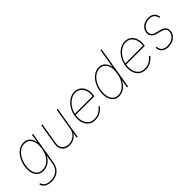

<svg xmlns="http://www.w3.org/2000/svg" viewBox="131 -1808 3103 3103"><g transform="rotate(-45 1683.0 -256.5)"><path d="M202.1 215.8Q156.7 215.8 119.4 203.6Q82 191.4 57.6 167Q33.2 142.6 25.4 106.4L46.9 99.6Q54.2 131.3 75 152.3Q95.7 173.3 128.2 183.3Q160.6 193.4 202.1 193.4Q287.1 193.4 344 148.2Q400.9 103 415 11.7L438.5 -136.7H436.5Q415 -91.3 381.8 -60.8Q348.6 -30.3 308.8 -15.1Q269 0 228.5 0Q165 0 123.5 -34.4Q82 -68.8 66.2 -130.1Q50.3 -191.4 63.5 -271.5Q77.1 -352.5 113.5 -416.3Q149.9 -480 203.4 -517.1Q256.8 -554.2 321.3 -553.7Q365.2 -554.2 398.4 -536.1Q431.6 -518.1 452.6 -484.9Q473.6 -451.7 481.4 -406.2H484.4L507.8 -545.9H530.3L437.5 11.7Q426.3 79.1 394.5 124.5Q362.8 169.9 314 192.9Q265.1 215.8 202.1 215.8ZM228.5 -22.5Q285.6 -22.9 333.7 -53Q381.8 -83 415.5 -138.9Q449.2 -194.8 461.9 -271.5Q474.1 -345.2 461.7 -404.1Q449.2 -462.9 413.6 -497.1Q377.9 -531.2 319.3 -531.2Q262.2 -531.2 213.6 -497.1Q165 -462.9 132.1 -404.1Q99.1 -345.2 86.9 -271.5Q74.7 -197.8 87.2 -141.6Q99.6 -85.4 135.5 -54.2Q171.4 -22.9 228.5 -22.5Z M1014.6 -178.7 1075.2 -545.9H1097.7L1006.8 0H984.4L999 -86.9H996.1Q970.7 -43.9 921.9 -18.3Q873 7.3 816.4 6.8Q762.2 6.8 724.4 -16.8Q686.5 -40.5 669.9 -82.5Q653.3 -124.5 662.1 -178.7L722.7 -545.9H746.1L684.6 -178.7Q672.4 -106.4 710.7 -61Q749 -15.6 821.3 -15.6Q869.6 -15.6 910.6 -36.6Q951.7 -57.6 979.2 -94.5Q1006.8 -131.3 1014.6 -178.7Z M1403.8 11.7Q1332 11.7 1284.4 -25.9Q1236.8 -63.5 1217.8 -127.9Q1198.7 -192.4 1211.9 -272.9Q1225.1 -353 1265.1 -416.5Q1305.2 -480 1362.3 -516.8Q1419.4 -553.7 1483.4 -553.7Q1531.7 -553.7 1569.1 -533.4Q1606.4 -513.2 1630.9 -476.6Q1655.3 -439.9 1664.1 -390.9Q1672.9 -341.8 1663.1 -284.2L1661.1 -272.5H1223.6L1227.1 -294.9H1652.8L1641.1 -286.1Q1652.8 -354.5 1636 -410.2Q1619.1 -465.8 1579.8 -498.5Q1540.5 -531.2 1482.9 -531.2Q1426.3 -531.2 1374 -497.6Q1321.8 -463.9 1284.4 -406.2Q1247.1 -348.6 1234.9 -276.4L1234.4 -273.4Q1222.7 -201.7 1237.8 -142.1Q1252.9 -82.5 1294.7 -46.6Q1336.4 -10.7 1404.3 -10.7Q1455.6 -10.7 1492.9 -28.8Q1530.3 -46.9 1555.2 -70.3Q1580.1 -93.8 1592.8 -109.9L1609.9 -96.2Q1594.2 -75.7 1565.9 -50.3Q1537.6 -24.9 1497.1 -6.6Q1456.5 11.7 1403.8 11.7Z M1947.8 11.7Q1882.8 11.2 1841.8 -25.6Q1800.8 -62.5 1785.6 -126.7Q1770.5 -190.9 1783.7 -271.5Q1797.4 -351.6 1833.7 -415.5Q1870.1 -479.5 1923.6 -516.8Q1977.1 -554.2 2040.5 -553.7Q2084 -554.2 2117.7 -536.1Q2151.4 -518.1 2172.9 -484.9Q2194.3 -451.7 2200.7 -406.2H2203.6L2257.3 -727.5H2279.8L2158.7 0H2136.2L2158.7 -136.7H2156.7Q2134.3 -91.8 2101.8 -58.3Q2069.3 -24.9 2030.3 -6.8Q1991.2 11.2 1947.8 11.7ZM1947.8 -11.7Q2005.9 -11.7 2054.2 -45.7Q2102.5 -79.6 2136 -138.7Q2169.4 -197.8 2181.2 -271.5Q2193.8 -345.2 2181.6 -404.1Q2169.4 -462.9 2133.8 -497.1Q2098.1 -531.2 2040.5 -531.2Q1982.9 -531.2 1934.3 -497.1Q1885.7 -462.9 1852.3 -404.1Q1818.8 -345.2 1806.2 -271.5Q1794.4 -197.8 1806.4 -138.7Q1818.4 -79.6 1854 -45.7Q1889.6 -11.7 1947.8 -11.7Z M2556.2 11.7Q2484.4 11.7 2436.8 -25.9Q2389.2 -63.5 2370.1 -127.9Q2351.1 -192.4 2364.3 -272.9Q2377.4 -353 2417.5 -416.5Q2457.5 -480 2514.6 -516.8Q2571.8 -553.7 2635.7 -553.7Q2684.1 -553.7 2721.4 -533.4Q2758.8 -513.2 2783.2 -476.6Q2807.6 -439.9 2816.4 -390.9Q2825.2 -341.8 2815.4 -284.2L2813.5 -272.5H2376L2379.4 -294.9H2805.2L2793.5 -286.1Q2805.2 -354.5 2788.3 -410.2Q2771.5 -465.8 2732.2 -498.5Q2692.9 -531.2 2635.3 -531.2Q2578.6 -531.2 2526.4 -497.6Q2474.1 -463.9 2436.8 -406.2Q2399.4 -348.6 2387.2 -276.4L2386.7 -273.4Q2375 -201.7 2390.1 -142.1Q2405.3 -82.5 2447 -46.6Q2488.8 -10.7 2556.6 -10.7Q2607.9 -10.7 2645.3 -28.8Q2682.6 -46.9 2707.5 -70.3Q2732.4 -93.8 2745.1 -109.9L2762.2 -96.2Q2746.6 -75.7 2718.3 -50.3Q2689.9 -24.9 2649.4 -6.6Q2608.9 11.7 2556.2 11.7Z M3321.8 -430.7 3298.3 -425.8Q3293 -461.4 3277.3 -484.9Q3261.7 -508.3 3235.8 -519.8Q3210 -531.2 3173.3 -531.2Q3106.9 -531.2 3060.3 -496.8Q3013.7 -462.4 3004.4 -407.2Q2998 -365.2 3020 -337.4Q3042 -309.6 3095.2 -295.9L3178.2 -274.4Q3235.8 -259.3 3261 -222.4Q3286.1 -185.5 3277.8 -134.8Q3270.5 -90.8 3241.9 -57.9Q3213.4 -24.9 3169.9 -6.8Q3126.5 11.2 3072.8 11.7Q2999.5 11.2 2959 -24.7Q2918.5 -60.5 2915.5 -126L2938 -128.9Q2940.4 -71.8 2974.9 -41.5Q3009.3 -11.2 3072.8 -11.7Q3145.5 -11.2 3196.3 -47.4Q3247.1 -83.5 3256.3 -140.6Q3263.2 -182.6 3241.5 -210.7Q3219.7 -238.8 3169.4 -251L3088.4 -272.5Q3027.8 -288.6 3000.7 -325Q2973.6 -361.3 2981.9 -413.1Q2989.3 -455.6 3015.6 -487.3Q3042 -519 3082.5 -536.6Q3123 -554.2 3172.4 -553.7Q3236.3 -554.2 3274.2 -522.7Q3312 -491.2 3321.8 -430.7Z"/></g></svg>

Font: Inter Tight Thin
Style: Italic
Weight: 250
Italic angle: -9.39999°
Designer: Rasmus Andersson
Foundry: rsms
Version: Version 3.004